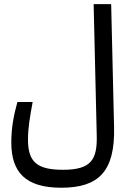

<svg xmlns="http://www.w3.org/2000/svg" viewBox="-20 -713 626 904"><path d="M268.1 170.9C443.4 170.9 522 95.7 517.1 -114.3L503.4 -693.4H420.9L435.5 -74.2C438 37.1 410.6 86.4 277.3 86.4C155.3 86.4 111.8 50.8 111.8 -55.7C111.8 -112.3 121.6 -166.5 133.8 -232.9H62C43.9 -168.5 33.2 -108.4 33.2 -42C33.2 97.7 100.1 170.9 268.1 170.9Z"/></svg>

Font: Cascadia Code SemiLight
Style: Regular
Weight: 350
Monospace: yes
Designer: Aaron Bell
Foundry: Saja Typeworks
Version: Version 2404.023